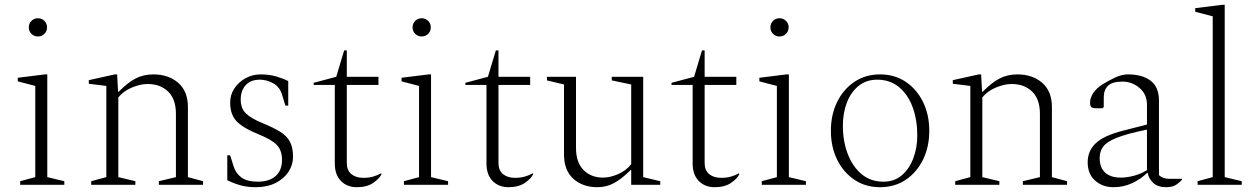

<svg xmlns="http://www.w3.org/2000/svg" viewBox="-20 -770 5238 800"><path d="M138 -618Q122 -618 111 -629Q100 -640 100 -656Q100 -672 111 -683Q122 -694 138 -694Q154 -694 165 -683Q176 -672 176 -656Q176 -640 165 -629Q154 -618 138 -618ZM64 0V-15L127 -32V-412L54 -431V-446L167 -460H177V-32L248 -15V0Z M360 0V-15L423 -32V-412L350 -421V-436L458 -460H468L472 -388H475Q512 -426 545 -443Q578 -460 619 -460Q682 -460 722.5 -425Q763 -390 763 -323V-32L826 -15V0H642V-15L713 -32V-296Q713 -357 680.5 -388.5Q648 -420 595 -420Q565 -420 530 -405.5Q495 -391 473 -364V-32L544 -15V0Z M1046 10Q1011 10 983.5 2.5Q956 -5 927 -19V-123H939L953 -78Q962 -48 986 -30.5Q1010 -13 1054 -13Q1102 -13 1128.5 -36.5Q1155 -60 1155 -104Q1155 -143 1134 -165.5Q1113 -188 1056 -211Q996 -235 967.5 -263Q939 -291 939 -343Q939 -375 956.5 -401.5Q974 -428 1003 -444Q1032 -460 1065 -460Q1102 -460 1131 -451.5Q1160 -443 1181 -432V-330H1169L1156 -373Q1146 -408 1118.5 -423Q1091 -438 1063 -438Q1024 -438 1003.5 -415Q983 -392 983 -355Q983 -318 1005 -297Q1027 -276 1076 -256Q1120 -238 1147.5 -221Q1175 -204 1188 -179.5Q1201 -155 1201 -117Q1201 -83 1182 -54Q1163 -25 1128 -7.5Q1093 10 1046 10Z M1467 10Q1426 10 1400.5 -16Q1375 -42 1375 -89V-416H1287V-425L1381 -450L1414 -560H1425V-450H1557V-416H1425V-91Q1425 -60 1444 -44.5Q1463 -29 1494 -29Q1516 -29 1534 -34Q1552 -39 1568 -48L1569 -47V-43Q1561 -26 1535 -8Q1509 10 1467 10Z M1737 -618Q1721 -618 1710 -629Q1699 -640 1699 -656Q1699 -672 1710 -683Q1721 -694 1737 -694Q1753 -694 1764 -683Q1775 -672 1775 -656Q1775 -640 1764 -629Q1753 -618 1737 -618ZM1663 0V-15L1726 -32V-412L1653 -431V-446L1766 -460H1776V-32L1847 -15V0Z M2099 10Q2058 10 2032.5 -16Q2007 -42 2007 -89V-416H1919V-425L2013 -450L2046 -560H2057V-450H2189V-416H2057V-91Q2057 -60 2076 -44.5Q2095 -29 2126 -29Q2148 -29 2166 -34Q2184 -39 2200 -48L2201 -47V-43Q2193 -26 2167 -8Q2141 10 2099 10Z M2469 10Q2408 10 2369 -25Q2330 -60 2330 -127V-418L2259 -435V-450H2380V-154Q2380 -93 2411.5 -61.5Q2443 -30 2493 -30Q2522 -30 2555.5 -44.5Q2589 -59 2610 -86V-418L2529 -435V-450H2660V-32L2731 -15V0H2610V-61H2607Q2571 -25 2539 -7.5Q2507 10 2469 10Z M2958 10Q2917 10 2891.5 -16Q2866 -42 2866 -89V-416H2778V-425L2872 -450L2905 -560H2916V-450H3048V-416H2916V-91Q2916 -60 2935 -44.5Q2954 -29 2985 -29Q3007 -29 3025 -34Q3043 -39 3059 -48L3060 -47V-43Q3052 -26 3026 -8Q3000 10 2958 10Z M3228 -618Q3212 -618 3201 -629Q3190 -640 3190 -656Q3190 -672 3201 -683Q3212 -694 3228 -694Q3244 -694 3255 -683Q3266 -672 3266 -656Q3266 -640 3255 -629Q3244 -618 3228 -618ZM3154 0V-15L3217 -32V-412L3144 -431V-446L3257 -460H3267V-32L3338 -15V0Z M3647 10Q3586 10 3540 -21Q3494 -52 3468 -105Q3442 -158 3442 -225Q3442 -292 3468 -345Q3494 -398 3540 -429Q3586 -460 3647 -460Q3708 -460 3754 -429Q3800 -398 3826 -345Q3852 -292 3852 -225Q3852 -158 3826 -105Q3800 -52 3754 -21Q3708 10 3647 10ZM3661 -13Q3707 -13 3738.5 -40.5Q3770 -68 3786 -112Q3802 -156 3802 -205Q3802 -270 3783 -322.5Q3764 -375 3726.5 -406.5Q3689 -438 3635 -438Q3590 -438 3558 -412.5Q3526 -387 3509 -343.5Q3492 -300 3492 -246Q3492 -181 3512.5 -128Q3533 -75 3570.5 -44Q3608 -13 3661 -13Z M3960 0V-15L4023 -32V-412L3950 -421V-436L4058 -460H4068L4072 -388H4075Q4112 -426 4145 -443Q4178 -460 4219 -460Q4282 -460 4322.5 -425Q4363 -390 4363 -323V-32L4426 -15V0H4242V-15L4313 -32V-296Q4313 -357 4280.5 -388.5Q4248 -420 4195 -420Q4165 -420 4130 -405.5Q4095 -391 4073 -364V-32L4144 -15V0Z M4620 10Q4574 10 4543 -17.5Q4512 -45 4512 -94Q4512 -142 4546.5 -174Q4581 -206 4661 -226L4759 -251V-334Q4759 -377 4728 -403.5Q4697 -430 4657 -430Q4614 -430 4596.5 -412.5Q4579 -395 4579 -365V-324L4574 -319H4548Q4532 -319 4527 -324Q4522 -329 4522 -343Q4522 -362 4535 -382Q4548 -402 4573 -418Q4600 -435 4627.5 -447.5Q4655 -460 4680 -460Q4740 -460 4774.5 -433.5Q4809 -407 4809 -351V-40Q4817 -33 4827.5 -29Q4838 -25 4852 -25H4904L4905 -24V-22Q4898 -12 4882 -1Q4866 10 4839 10Q4804 10 4785 -8Q4766 -26 4762 -50H4760Q4734 -24 4697.5 -7Q4661 10 4620 10ZM4562 -112Q4562 -71 4585 -50.5Q4608 -30 4650 -30Q4675 -30 4704 -37.5Q4733 -45 4759 -61V-230Q4676 -213 4633.5 -196Q4591 -179 4576.5 -159Q4562 -139 4562 -112Z M4970 0V-15L5033 -32V-702L4960 -721V-736L5073 -750H5083V-32L5154 -15V0Z"/></svg>

Font: Spectral ExtraLight
Style: Regular
Weight: 275
Designer: Jean-Baptiste Levee
Foundry: Production Type
Version: Version 2.001